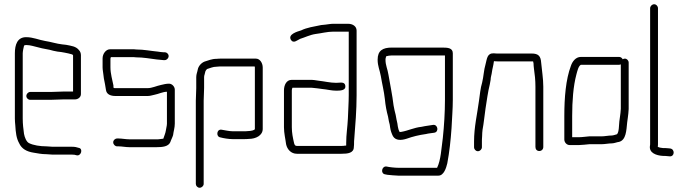

<svg xmlns="http://www.w3.org/2000/svg" viewBox="-20 -700 3242 904"><path d="M198 -11C169 -11 137 -16 117 -26C104 -32 96 -54 93 -70C90 -93 87 -115 87 -142V-449C87 -457 91 -478 93 -484C93 -487 100 -488 103 -488C124 -488 141 -481 160 -477C183 -470 209 -468 231 -461L251 -457C256 -456 262 -456 268 -455L285 -452C294 -451 311 -446 319 -444C320 -444 324 -441 324 -439V-269H279C266 -269 232 -267 217 -267H122C113 -267 104 -258 104 -248C104 -238 113 -230 122 -230H217C231 -230 266 -232 279 -232H333C347 -232 361 -242 361 -257V-440C361 -449 358 -458 351 -465C337 -482 316 -484 291 -489L273 -491C246 -494 220 -503 193 -507C163 -512 136 -525 103 -525C62 -525 50 -490 50 -449V-142C50 -131 51 -120 52 -110C54 -76 57 -49 70 -26C82 1 106 14 139 19C158 22 175 26 198 26C209 26 217 28 228 28H320C329 28 334 29 340 31C362 37 373 -1 350 -4C342 -7 332 -9 320 -9H228C218 -9 209 -11 198 -11Z M463 -425V-383C463 -371 466 -359 467 -347L469 -331C473 -314 476 -294 479 -276C482 -256 500 -248 524 -248H675C689 -248 696 -252 708 -254C725 -257 747 -268 766 -268V-118C766 -107 762 -96 761 -86C759 -72 753 -60 749 -47L733 -45C728 -44 722 -44 716 -44H590C573 -44 553 -48 538 -48H532C522 -48 513 -40 513 -30C513 -20 522 -11 531 -11H537C554 -11 571 -7 590 -7H716C746 -7 773 -10 782 -31C785 -41 792 -53 795 -64C797 -82 803 -98 803 -118V-278C803 -292 790 -306 776 -306C762 -306 751 -303 738 -300C718 -296 696 -285 675 -285H524C521 -285 518 -285 515 -286C514 -290 514 -294 514 -298C509 -324 500 -353 500 -383V-424C500 -425 501 -428 502 -431H601C608 -431 614 -431 621 -430C654 -430 687 -424 718 -420C727 -420 741 -417 749 -417H756C765 -417 774 -426 774 -436C774 -446 765 -454 756 -454H749C741 -454 731 -456 723 -457C690 -460 658 -467 622 -467C615 -468 609 -468 602 -468H498C479 -468 463 -447 463 -425Z M939 166V-226C939 -240 941 -272 941 -286V-337C941 -342 942 -345 943 -348L947 -364C948 -367 952 -373 955 -375C970 -379 981 -386 1001 -386C1010 -387 1016 -387 1020 -387H1179C1180 -385 1180 -383 1180 -382V-93C1180 -86 1158 -83 1150 -83C1143 -82 1135 -82 1128 -82H1075C1059 -82 1039 -87 1025 -89C1000 -95 995 -56 1018 -53C1033 -49 1057 -45 1075 -45H1128C1135 -45 1143 -45 1152 -46C1184 -46 1217 -62 1217 -93V-382C1217 -403 1204 -424 1185 -424H1020C1015 -424 1009 -424 1000 -423C976 -423 961 -415 943 -410C928 -404 914 -389 911 -372C909 -360 904 -351 904 -337V-285C904 -272 902 -239 902 -226V166C902 175 910 184 920 184C930 184 939 175 939 166Z M1317 -274V-101C1317 -72 1324 -46 1327 -21C1332 3 1350 24 1378 24H1588C1617 24 1646 21 1646 -8C1647 -15 1647 -21 1647 -27C1647 -32 1647 -39 1648 -46C1653 -110 1659 -181 1659 -252V-556C1659 -576 1641 -588 1619 -588H1549C1535 -588 1524 -585 1512 -584L1492 -582C1458 -575 1424 -570 1398 -557C1378 -551 1334 -538 1350 -512C1362 -493 1381 -512 1393 -517C1416 -524 1439 -536 1466 -540C1492 -543 1521 -551 1549 -551H1622V-252C1622 -217 1619 -176 1618 -142C1616 -100 1610 -68 1610 -27V-15C1607 -14 1604 -14 1602 -14C1598 -13 1593 -13 1588 -13H1378C1368 -13 1366 -20 1364 -29C1359 -51 1354 -74 1354 -101V-274C1354 -279 1355 -283 1357 -287H1439C1444 -287 1450 -287 1456 -286L1475 -284C1482 -283 1489 -282 1497 -281C1520 -279 1540 -273 1564 -273C1585 -273 1609 -275 1606 -296C1603 -317 1582 -310 1563 -310C1535 -310 1508 -317 1480 -320L1460 -323C1453 -324 1446 -324 1439 -324H1353C1329 -324 1317 -300 1317 -274Z M2063 -476H1825C1782 -476 1758 -462 1758 -419C1758 -389 1768 -370 1773 -342C1779 -305 1788 -271 1792 -234C1795 -202 1800 -177 1807 -151L1811 -129C1813 -122 1814 -117 1815 -113L1817 -99C1819 -85 1824 -71 1830 -59C1843 -37 1870 -39 1895 -47C1923 -57 1951 -64 1986 -69C1997 -72 2012 -73 2024 -75C2048 -78 2042 -115 2019 -112C2007 -110 1993 -108 1980 -106L1965 -103C1928 -99 1903 -85 1869 -79C1866 -79 1864 -79 1862 -78C1857 -86 1854 -97 1853 -105L1851 -119C1850 -124 1849 -130 1847 -137L1843 -159C1839 -175 1836 -186 1833 -204C1827 -255 1817 -300 1809 -348C1805 -375 1795 -392 1795 -419C1795 -424 1796 -429 1798 -433V-435C1804 -437 1817 -439 1825 -439H2075V-230C2075 -172 2071 -107 2065 -51C2058 -1 2056 53 2038 90H1855C1839 90 1812 87 1800 84C1777 81 1770 118 1794 121L1804 123C1813 124 1844 127 1855 127H2044C2070 127 2081 90 2086 69C2096 16 2102 -39 2106 -97C2108 -144 2112 -185 2112 -230V-449C2112 -474 2089 -476 2063 -476Z M2249 -7V-34C2249 -39 2249 -48 2250 -59C2250 -70 2251 -80 2252 -89C2258 -120 2261 -156 2266 -189C2272 -226 2277 -267 2286 -302L2290 -324C2290 -337 2295 -349 2296 -360C2298 -376 2303 -391 2305 -408C2305 -409 2305 -410 2306 -412C2313 -411 2319 -411 2326 -411H2490C2491 -408 2491 -405 2492 -402C2492 -394 2493 -386 2494 -377C2498 -350 2501 -322 2501 -292V-8C2501 3 2508 11 2519 11C2530 11 2538 3 2538 -8V-292C2538 -331 2531 -370 2528 -405C2526 -436 2515 -448 2483 -448H2326C2319 -448 2312 -448 2305 -449C2273 -450 2273 -423 2266 -397C2258 -371 2257 -339 2250 -311C2242 -286 2239 -251 2235 -224C2227 -163 2212 -102 2212 -34V-7C2212 3 2220 12 2230 12C2240 12 2249 3 2249 -7Z M2812 -58H2754C2740 -57 2721 -54 2706 -54H2674V-154C2674 -224 2679 -294 2694 -350C2698 -364 2703 -389 2715 -395H2895C2898 -395 2900 -396 2903 -397V-188C2902 -169 2901 -167 2899 -150L2896 -128C2894 -111 2895 -78 2885 -68C2878 -66 2867 -62 2860 -62C2845 -62 2827 -58 2812 -58ZM2662 -17H2706C2720 -17 2741 -20 2755 -21H2812C2828 -21 2846 -25 2861 -25C2872 -25 2885 -31 2895 -32C2928 -41 2929 -85 2933 -124L2936 -146C2938 -163 2939 -167 2940 -187V-405C2940 -415 2932 -424 2922 -424C2919 -424 2915 -423 2912 -421C2908 -428 2902 -432 2895 -432H2715C2691 -432 2675 -411 2668 -390C2644 -326 2637 -241 2637 -154V-43C2637 -30 2648 -17 2662 -17Z M3041 -661V-24C3041 -20 3041 -16 3040 -12C3036 20 3070 32 3100 34C3107 34 3114 34 3121 35L3132 36C3157 39 3159 2 3135 -1L3124 -2C3116 -3 3108 -3 3101 -3C3092 -4 3083 -5 3077 -9C3078 -14 3078 -19 3078 -24V-661C3078 -671 3070 -680 3060 -680C3050 -680 3041 -671 3041 -661Z"/></svg>

Font: Electronic
Style: SeLt
Weight: 300
Version: Version 1.011